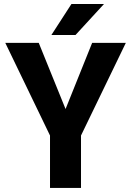

<svg xmlns="http://www.w3.org/2000/svg" viewBox="-20 -921 643 941"><path d="M330.1 -901.4H489.7L350.1 -749.5H231.9ZM301.3 -386.7 431.6 -710.9H596.7L377 -256.8V0H225.1V-256.8L5.9 -710.9H169.9Z"/></svg>

Font: Robert Sans Black
Style: Regular
Weight: 900
Designer: Christian Robertson (extended by Adam Twardoch)
Foundry: Google
Version: Version 12.135;April 2, 2019;FontCreator 11.5.0.2425 64-bit;